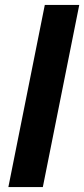

<svg xmlns="http://www.w3.org/2000/svg" viewBox="-20 -760 342 780"><path d="M14 0 162 -740H302L154 0Z"/></svg>

Font: IBM Plex Sans
Style: Italic
Weight: 400
Italic angle: -11.31°
Designer: Mike Abbink, Paul van der Laan, Pieter van Rosmalen
Foundry: Bold Monday
Version: Version 3.201